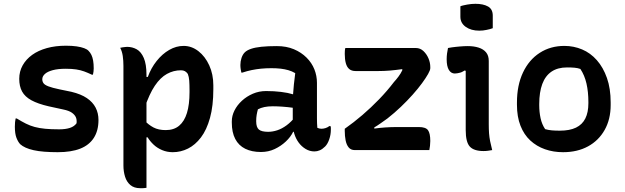

<svg xmlns="http://www.w3.org/2000/svg" viewBox="-20 -788 3280 1008"><path d="M291 -109Q324 -109 347 -116.5Q370 -124 382 -141Q384 -160 378 -173Q372 -186 357 -196.5Q342 -207 313 -213L235 -230Q179 -243 145 -261.5Q111 -280 96 -307.5Q81 -335 81 -374Q81 -413 99 -445Q117 -477 149 -500Q181 -523 226 -535.5Q271 -548 326 -548Q359 -548 382.5 -544.5Q406 -541 422 -535Q438 -529 445 -521Q454 -512 460 -499.5Q466 -487 469 -469.5Q472 -452 472 -429Q472 -421 471 -413Q470 -405 468 -396H462Q441 -406 422 -413Q403 -420 380 -423.5Q357 -427 325 -427Q284 -427 256.5 -419.5Q229 -412 215.5 -399.5Q202 -387 202 -372Q202 -360 208.5 -351Q215 -342 234.5 -334.5Q254 -327 292 -319L355 -306Q405 -294 436 -273Q467 -252 482 -223Q497 -194 497 -158Q497 -102 472.5 -64Q448 -26 401 -7.5Q354 11 283 11Q245 11 213 8.5Q181 6 156.5 0.5Q132 -5 114.5 -13Q97 -21 86 -31Q74 -44 66 -65.5Q58 -87 58 -123Q58 -136 59 -146.5Q60 -157 62 -166H68Q94 -150 116 -139Q138 -128 162 -121.5Q186 -115 217 -112Q248 -109 291 -109Z M611 -537Q618 -539 623.5 -539.5Q629 -540 635.5 -541Q642 -542 647 -542Q675 -542 698 -529Q721 -516 735 -483.5Q749 -451 749 -395Q749 -319 749 -244.5Q749 -170 749 -97Q749 -24 749 49.5Q749 123 749 198Q742 199 737 199.5Q732 200 727.5 200Q723 200 716 200Q684 200 664.5 183.5Q645 167 636.5 139.5Q628 112 628 81Q628 8 628 -56.5Q628 -121 628 -182.5Q628 -244 628 -307.5Q628 -371 628 -442Q628 -470 624.5 -494Q621 -518 611 -537ZM944 -547Q986 -547 1021.5 -519.5Q1057 -492 1078.5 -445Q1100 -398 1100 -340V-320Q1100 -232 1082.5 -169Q1065 -106 1035 -66.5Q1005 -27 967 -8Q929 11 887 11Q857 11 831 0Q805 -11 786 -29Q767 -47 755 -67H735V-159Q759 -133 785.5 -119Q812 -105 850 -105Q893 -105 920.5 -128Q948 -151 961.5 -195Q975 -239 975 -304V-314Q975 -344 973.5 -364.5Q972 -385 966 -400Q959 -410 950.5 -414.5Q942 -419 930 -419Q891 -419 856.5 -400Q822 -381 793 -338Q764 -295 739 -221V-384H756Q773 -431 802.5 -468Q832 -505 868.5 -526Q905 -547 944 -547Z M1644 -353Q1644 -330 1644 -306.5Q1644 -283 1644 -259.5Q1644 -236 1644 -212.5Q1644 -189 1644 -166Q1644 -153 1644.5 -141Q1645 -129 1646 -117Q1650 -115 1656 -113.5Q1662 -112 1667 -112Q1678 -112 1689 -115.5Q1700 -119 1709 -126H1715Q1717 -121 1717 -117Q1717 -113 1717 -107Q1717 -81 1708.5 -56.5Q1700 -32 1687 -19Q1673 -5 1659 1Q1645 7 1631 7Q1606 7 1584.5 -6Q1563 -19 1548 -39.5Q1533 -60 1525 -86Q1517 -112 1517 -138Q1517 -163 1517 -189Q1517 -215 1517 -236Q1517 -266 1518.5 -292Q1520 -318 1523 -345.5Q1526 -373 1530 -404Q1513 -414 1494 -419.5Q1475 -425 1453.5 -427.5Q1432 -430 1405 -430Q1376 -430 1350.5 -427.5Q1325 -425 1301 -420Q1277 -415 1253 -407H1247Q1245 -416 1243.5 -426Q1242 -436 1242 -447Q1242 -466 1248 -484Q1254 -502 1265 -513Q1276 -524 1297.5 -531.5Q1319 -539 1352.5 -542.5Q1386 -546 1433 -546Q1484 -546 1523 -529.5Q1562 -513 1589.5 -485.5Q1617 -458 1630.5 -424Q1644 -390 1644 -353ZM1325 -151Q1325 -120 1339 -108Q1353 -96 1388 -96Q1411 -96 1435.5 -104Q1460 -112 1484.5 -130Q1509 -148 1531 -176L1534 -96H1519Q1506 -69 1480.5 -45Q1455 -21 1422 -5.5Q1389 10 1350 10Q1302 10 1267.5 -7Q1233 -24 1215 -58.5Q1197 -93 1197 -144V-151Q1197 -180 1211 -208Q1225 -236 1250 -259Q1275 -282 1307.5 -296Q1340 -310 1377 -310Q1419 -310 1455.5 -305.5Q1492 -301 1518 -293Q1544 -285 1555 -275Q1561 -270 1565.5 -261.5Q1570 -253 1572.5 -241Q1575 -229 1575 -211Q1548 -218 1519.5 -222Q1491 -226 1463.5 -228Q1436 -230 1412 -230Q1387 -230 1368 -226Q1349 -222 1334 -214Q1330 -200 1327.5 -185Q1325 -170 1325 -153Z M1793 -536H2163Q2186 -536 2203 -520Q2220 -504 2229.5 -481.5Q2239 -459 2239 -436V-430Q2239 -420 2227.5 -399.5Q2216 -379 2195.5 -351Q2175 -323 2146.5 -291Q2118 -259 2084.5 -227Q2051 -195 2014 -166Q1997 -154 1979.5 -141.5Q1962 -129 1945 -119V-113Q1974 -117 2003.5 -119Q2033 -121 2064 -121H2179Q2215 -121 2227 -104.5Q2239 -88 2239 -48Q2239 -35 2237.5 -22.5Q2236 -10 2234 0H1843Q1822 0 1810.5 -14Q1799 -28 1794.5 -51Q1790 -74 1790 -100V-112Q1837 -145 1882.5 -184Q1928 -223 1970.5 -267Q2013 -311 2048 -357Q2060 -370 2072 -386Q2084 -402 2092 -419V-425Q2056 -420 2026.5 -417.5Q1997 -415 1965 -415H1847Q1826 -415 1813.5 -425.5Q1801 -436 1795.5 -456.5Q1790 -477 1790 -505Q1790 -513 1790.5 -521Q1791 -529 1793 -536Z M2425 -105Q2425 -132 2425 -162.5Q2425 -193 2425 -225Q2425 -257 2425 -290Q2425 -323 2425 -355Q2425 -387 2425 -416L2420 -418Q2414 -415 2408 -411.5Q2402 -408 2395.5 -406.5Q2389 -405 2382 -403.5Q2375 -402 2368 -402Q2348 -402 2336.5 -421Q2325 -440 2325 -477Q2325 -492 2327 -507.5Q2329 -523 2332 -536Q2343 -538 2353 -539.5Q2363 -541 2373.5 -542Q2384 -543 2394.5 -544Q2405 -545 2415.5 -545.5Q2426 -546 2436 -546Q2468 -546 2493 -538Q2518 -530 2532 -513Q2546 -496 2546 -468Q2546 -429 2546 -386.5Q2546 -344 2546 -300.5Q2546 -257 2546 -215Q2546 -173 2546 -135Q2546 -109 2547.5 -88.5Q2549 -68 2553 -47.5Q2557 -27 2564 0Q2552 2 2541.5 3.5Q2531 5 2519 5Q2468 5 2446.5 -18.5Q2425 -42 2425 -105ZM2397 -755Q2404 -758 2413.5 -760Q2423 -762 2433 -764Q2443 -766 2454.5 -767Q2466 -768 2476 -768Q2517 -768 2542 -754Q2567 -740 2567 -706V-640Q2560 -637 2551.5 -635Q2543 -633 2534 -631Q2525 -629 2515.5 -628Q2506 -627 2496 -627Q2453 -627 2425 -647Q2397 -667 2397 -700Z M2943 -547Q2992 -547 3036 -528.5Q3080 -510 3113.5 -472Q3147 -434 3166.5 -378.5Q3186 -323 3186 -250V-237Q3186 -162 3154.5 -106Q3123 -50 3067 -19.5Q3011 11 2936 11Q2885 11 2841 -4.5Q2797 -20 2764 -50.5Q2731 -81 2712.5 -128Q2694 -175 2694 -238V-250Q2694 -340 2725.5 -407Q2757 -474 2813.5 -510.5Q2870 -547 2943 -547ZM2957 -434Q2908 -434 2875.5 -412Q2843 -390 2827 -347Q2811 -304 2811 -242V-235Q2811 -200 2818 -167.5Q2825 -135 2842 -110Q2860 -105 2878 -103.5Q2896 -102 2919 -102Q2971 -102 3004 -118Q3037 -134 3053 -166Q3069 -198 3069 -246V-252Q3069 -306 3059 -349.5Q3049 -393 3027 -426Q3013 -431 2996.5 -432.5Q2980 -434 2957 -434Z"/></svg>

Font: Recursive Casual SemiBold
Style: Regular
Weight: 600
Version: Version 1.047